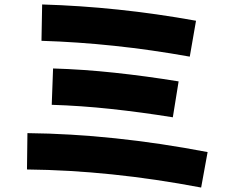

<svg xmlns="http://www.w3.org/2000/svg" viewBox="-20 -788 1040 861"><path d="M911 -106 882 53Q676 14 482.5 -6Q289 -26 101 -28L103 -191Q488 -187 911 -106ZM781 -423 755 -262Q612 -285 477 -299.5Q342 -314 212 -318L218 -481Q352 -477 492.5 -462Q633 -447 781 -423ZM859 -695 831 -534Q658 -565 492.5 -582.5Q327 -600 166 -605L169 -768Q338 -763 509.5 -745Q681 -727 859 -695Z"/></svg>

Font: Murecho Thin ExtraBold
Style: Regular
Weight: 800
Version: Version 1.010